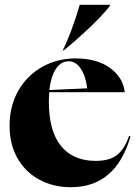

<svg xmlns="http://www.w3.org/2000/svg" viewBox="-20 -767 566 802"><path d="M20 -241Q20 -325 57 -389Q94 -453 157 -488Q220 -523 295 -523Q386 -523 440.5 -482.5Q495 -442 501 -382H186Q184 -358 184 -344Q184 -219 235 -157Q286 -95 379 -95Q439 -95 470 -120.5Q501 -146 519 -199L525 -197Q464 15 276 15Q202 15 143.5 -17Q85 -49 52.5 -107Q20 -165 20 -241ZM344 -398Q339 -447 318 -479Q297 -511 267 -511Q235 -511 214 -480Q193 -449 186 -391ZM313 -747H439V-742Q408 -703 355 -652.5Q302 -602 247 -557H242Q257 -585 277 -638Q297 -691 313 -747Z"/></svg>

Font: Nyght Serif Bold
Style: Regular
Weight: 700
Designer: Maksym Kobuzan
Version: Version 0.410